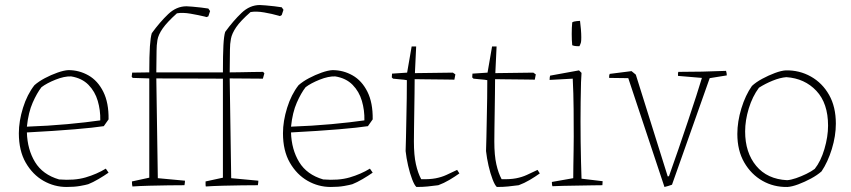

<svg xmlns="http://www.w3.org/2000/svg" viewBox="-20 -737 3385 764"><path d="M245 7Q196 7 153 -17.5Q110 -42 82.5 -89.5Q55 -137 55 -207Q55 -255 71.5 -308Q88 -361 117 -398Q134 -413 158.5 -426Q183 -439 208.5 -448Q234 -457 252 -458Q295 -458 332 -437Q369 -416 391 -372Q413 -328 412 -262L393 -235Q354 -229 277 -222.5Q200 -216 87 -210Q89 -142 119.5 -92Q150 -42 215 -23Q276 -18 320.5 -31Q365 -44 401 -66L412 -50Q395 -38 372 -24.5Q349 -11 331 -4Q321 -1 298.5 3Q276 7 245 7ZM87 -233Q172 -236 248 -243Q324 -250 379 -258Q380 -298 369 -335.5Q358 -373 332 -399.5Q306 -426 263 -433Q236 -434 201 -420Q166 -406 145 -390Q127 -367 110 -328.5Q93 -290 87 -233Z M507 5Q506 2 505.5 -3.5Q505 -9 505 -15L574 -30V-425L508 -427L504 -432L506 -448L574 -449Q574 -516 576.5 -552.5Q579 -589 584 -605Q616 -649 649 -680.5Q682 -712 722 -712Q729 -712 745.5 -710.5Q762 -709 780 -707Q798 -705 809 -703L816 -693L809 -672L802 -669L795 -671Q770 -677 738.5 -682.5Q707 -688 684 -684Q645 -649 627.5 -624Q610 -599 606.5 -578Q603 -557 603 -535L602 -449Q612 -449 643 -449Q674 -449 714 -449Q754 -449 792 -449Q830 -449 855 -449H867Q867 -519 869 -556.5Q871 -594 876 -610Q908 -654 941 -685.5Q974 -717 1014 -717Q1021 -717 1037.5 -715.5Q1054 -714 1072 -712Q1090 -710 1101 -708L1108 -698L1101 -677L1094 -673L1087 -675Q1063 -682 1031.5 -687.5Q1000 -693 977 -689Q937 -654 920 -629Q903 -604 899 -583Q895 -562 895 -540L894 -449Q909 -449 934.5 -449.5Q960 -450 985.5 -450.5Q1011 -451 1027 -451L1032 -445L1026 -424L894 -425L900 -28L1008 -18Q1008 -14 1007.5 -9.5Q1007 -5 1006 0Q980 0 942 0.5Q904 1 866 2Q828 3 799 5Q798 2 798 -3.5Q798 -9 798 -15L867 -30V-424L602 -425L608 -28L716 -18Q716 -14 715.5 -9.5Q715 -5 714 0Q688 0 650 0.5Q612 1 574 2Q536 3 507 5Z M1296 7Q1247 7 1204 -17.5Q1161 -42 1133.5 -89.5Q1106 -137 1106 -207Q1106 -255 1122.5 -308Q1139 -361 1168 -398Q1185 -413 1209.5 -426Q1234 -439 1259.5 -448Q1285 -457 1303 -458Q1346 -458 1383 -437Q1420 -416 1442 -372Q1464 -328 1463 -262L1444 -235Q1405 -229 1328 -222.5Q1251 -216 1138 -210Q1140 -142 1170.5 -92Q1201 -42 1266 -23Q1327 -18 1371.5 -31Q1416 -44 1452 -66L1463 -50Q1446 -38 1423 -24.5Q1400 -11 1382 -4Q1372 -1 1349.5 3Q1327 7 1296 7ZM1138 -233Q1223 -236 1299 -243Q1375 -250 1430 -258Q1431 -298 1420 -335.5Q1409 -373 1383 -399.5Q1357 -426 1314 -433Q1287 -434 1252 -420Q1217 -406 1196 -390Q1178 -367 1161 -328.5Q1144 -290 1138 -233Z M1637 7Q1629 0 1620 -23.5Q1611 -47 1604 -77.5Q1597 -108 1594 -136Q1595 -156 1595.5 -190.5Q1596 -225 1597 -265.5Q1598 -306 1598.5 -346Q1599 -386 1599 -418Q1590 -420 1569.5 -421.5Q1549 -423 1544 -424L1539 -429L1540 -444L1600 -448L1618 -552H1636L1631 -446L1782 -448L1792 -441L1788 -420Q1780 -420 1759.5 -420.5Q1739 -421 1713.5 -421Q1688 -421 1665 -421.5Q1642 -422 1630 -422Q1630 -398 1629.5 -364.5Q1629 -331 1628.5 -295Q1628 -259 1627.5 -227Q1627 -195 1627 -174Q1627 -119 1635 -83.5Q1643 -48 1656 -24Q1690 -23 1713.5 -27.5Q1737 -32 1756.5 -41Q1776 -50 1799 -61L1808 -47Q1790 -34 1768 -21Q1746 -8 1724 0Q1700 3 1681.5 5Q1663 7 1637 7Z M1957 7Q1949 0 1940 -23.5Q1931 -47 1924 -77.5Q1917 -108 1914 -136Q1915 -156 1915.5 -190.5Q1916 -225 1917 -265.5Q1918 -306 1918.5 -346Q1919 -386 1919 -418Q1910 -420 1889.5 -421.5Q1869 -423 1864 -424L1859 -429L1860 -444L1920 -448L1938 -552H1956L1951 -446L2102 -448L2112 -441L2108 -420Q2100 -420 2079.5 -420.5Q2059 -421 2033.5 -421Q2008 -421 1985 -421.5Q1962 -422 1950 -422Q1950 -398 1949.5 -364.5Q1949 -331 1948.5 -295Q1948 -259 1947.5 -227Q1947 -195 1947 -174Q1947 -119 1955 -83.5Q1963 -48 1976 -24Q2010 -23 2033.5 -27.5Q2057 -32 2076.5 -41Q2096 -50 2119 -61L2128 -47Q2110 -34 2088 -21Q2066 -8 2044 0Q2020 3 2001.5 5Q1983 7 1957 7Z M2178 4Q2176 -2 2176 -13L2261 -28Q2261 -47 2261.5 -78Q2262 -109 2262.5 -141Q2263 -173 2263 -193Q2263 -239 2262.5 -303Q2262 -367 2259 -424L2167 -419Q2167 -430 2169 -436L2284 -457L2294 -447L2292 -410Q2291 -375 2290.5 -331.5Q2290 -288 2290 -254Q2290 -216 2290.5 -174Q2291 -132 2292 -93Q2293 -54 2294 -26L2378 -16Q2378 -13 2377.5 -8.5Q2377 -4 2377 0Q2363 0 2336.5 0.5Q2310 1 2279 1.5Q2248 2 2220.5 2.5Q2193 3 2178 4ZM2257 -557Q2255 -577 2255 -602Q2255 -627 2257 -648Q2263 -652 2275 -653Q2281 -654 2288 -654Q2290 -639 2291.5 -621Q2293 -603 2293 -589Q2293 -575 2292 -570Q2292 -568 2289 -560.5Q2286 -553 2285 -553Q2281 -553 2272.5 -553.5Q2264 -554 2257 -557Z M2624 7 2480 -426 2404 -427Q2403 -436 2406 -443L2493 -454L2510 -440L2637 -35L2642 -36Q2660 -86 2679.5 -143Q2699 -200 2717.5 -255Q2736 -310 2750.5 -355Q2765 -400 2773 -427L2678 -435Q2677 -444 2679 -451Q2724 -451 2773.5 -452Q2823 -453 2869 -455Q2872 -446 2872 -437L2804 -426L2654 -2Q2649 0 2639 3Q2629 6 2624 7Z M3113 7Q3059 8 3014 -17.5Q2969 -43 2941.5 -90.5Q2914 -138 2914 -204Q2914 -253 2930 -305.5Q2946 -358 2972 -395Q2988 -410 3013 -423.5Q3038 -437 3063.5 -446.5Q3089 -456 3107 -457Q3161 -458 3206.5 -432.5Q3252 -407 3279 -359.5Q3306 -312 3306 -245Q3306 -196 3290 -144Q3274 -92 3249 -55Q3232 -40 3207 -26.5Q3182 -13 3156.5 -3.5Q3131 6 3113 7ZM3112 -20Q3127 -21 3147.5 -28Q3168 -35 3188.5 -45Q3209 -55 3222 -65Q3246 -95 3260.5 -144Q3275 -193 3275 -237Q3275 -326 3228.5 -375.5Q3182 -425 3109 -430Q3084 -428 3054.5 -416Q3025 -404 3000 -388Q2974 -353 2959.5 -305.5Q2945 -258 2945 -214Q2945 -130 2989 -77Q3033 -24 3112 -20Z"/></svg>

Font: Labrada ExtraLight
Style: Regular
Weight: 200
Designer: Mercedes Jáuregui
Foundry: Omnibus-Type Team
Version: Version 1.000; ttfautohint (v1.8.4.7-5d5b)